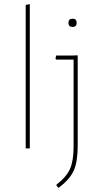

<svg xmlns="http://www.w3.org/2000/svg" viewBox="-20 -722 492 934"><path d="M125 -702V0H105V-698ZM313 -611Q313 -631 333 -631Q353 -631 353 -611Q353 -591 333 -591Q313 -591 313 -611ZM356 -453 358 -451V-12Q358 66 338.5 108.5Q319 151 265 192L255 182V176Q303 139 320.5 99.5Q338 60 338 -8V-432H254L250 -436L253 -452H336Z"/></svg>

Font: Alegreya Sans Thin
Style: Regular
Weight: 100
Designer: Juan Pablo del Peral
Foundry: Huerta Tipografica
Version: Version 2.007